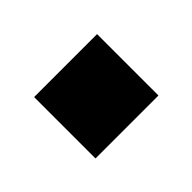

<svg xmlns="http://www.w3.org/2000/svg" viewBox="-49 -613 345 345"><g transform="rotate(45 124.0 -440.0)"><path d="M46 -360V-520H202V-360Z"/></g></svg>

Font: Tektur SemiCondensed
Style: Bold
Weight: 700
Width: 4
Designer: Adam Jagosz
Foundry: Adam Jagosz
Version: Version 1.005;gftools[0.9.30]